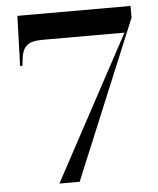

<svg xmlns="http://www.w3.org/2000/svg" viewBox="-52 -759 662 803"><g transform="rotate(-5 279.5 -357.0)"><path d="M165 0H250L526 -665V-714H51L44 -504H54L56 -524C62 -586 84 -605 148 -605H491Z"/></g></svg>

Font: Noto Serif Display
Style: Bold
Weight: 700
Designer: Monotype Design Team
Foundry: Monotype Imaging Inc.
Version: Version 2.009